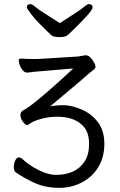

<svg xmlns="http://www.w3.org/2000/svg" viewBox="-20 -749 580 931"><path d="M223 -233Q251 -239 288 -239Q325 -239 373.5 -219Q422 -199 454 -157.5Q486 -116 486 -52Q486 12 457.5 60Q429 108 378 135Q327 162 266 162Q205 162 155 141Q105 120 57 87Q47 80 47 62Q47 44 54 29Q61 14 71 14Q81 14 95.5 28Q110 42 139 60Q204 99 251 99Q298 99 333.5 83Q369 67 390.5 33.5Q412 0 412 -50.5Q412 -101 390 -130Q348 -183 258 -183Q216 -183 177 -172Q138 -161 118 -145Q116 -143 109.5 -143Q103 -143 91 -159Q79 -175 79 -191Q79 -207 93 -214Q138 -237 278 -364Q311 -394 335 -417L182 -404Q163 -403 146.5 -401Q130 -399 113 -397H111Q92 -397 77 -430Q71 -444 71 -454.5Q71 -465 80 -465Q110 -463 132 -463H164Q173 -463 181 -464L358 -475L394 -481H398Q418 -479 436 -446Q443 -434 443 -425.5Q443 -417 433 -410L415 -396Q385 -369 313.5 -309Q242 -249 223 -233ZM270 -637Q305 -660 339 -681.5Q373 -703 388 -716Q403 -729 411 -729Q429 -729 429 -712.5Q429 -696 343 -612Q323 -593 311 -581Q299 -569 269.5 -569Q240 -569 229 -578Q159 -644 134.5 -676Q110 -708 110 -713Q110 -729 128 -729Q136 -729 151 -716Q166 -703 200.5 -681.5Q235 -660 270 -637Z"/></svg>

Font: Fusion Kai T
Style: Regular
Weight: 400
Designer: Fontworks Inc.
Version: Version 24.134;May 13, 2024